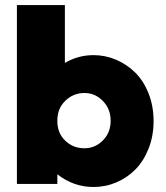

<svg xmlns="http://www.w3.org/2000/svg" viewBox="-20 -728 658 760"><path d="M46.9 -708H236.8V-479Q289.6 -509.8 350.1 -509.8Q396.5 -509.8 439.2 -491.7Q481.9 -473.6 515.1 -440.9Q548.3 -408.2 568.1 -358.2Q587.9 -308.1 587.9 -249Q587.9 -190.4 568.6 -140.9Q549.3 -91.3 516.8 -58.1Q484.4 -24.9 441.2 -6.3Q397.9 12.2 350.1 12.2Q271 12.2 207 -38.1V0H46.9ZM207 -248Q207 -201.2 238.3 -171.1Q269.5 -141.1 314 -141.1Q356.4 -141.1 387.2 -172.1Q418 -203.1 418 -250Q418 -296.9 387.2 -328.4Q356.4 -359.9 314 -359.9Q270.5 -359.9 238.8 -329.3Q207 -298.8 207 -251Z"/></svg>

Font: Human Sans Black
Style: Regular
Weight: 800
Designer: Tim Radville
Foundry: Continuum
Version: Version 1.000;FEAKit 1.0